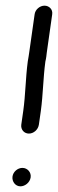

<svg xmlns="http://www.w3.org/2000/svg" viewBox="-20 -699 204 677"><path d="M24 -76C22 -59 34 -42 52 -42C68 -42 85 -55 88 -73C91 -91 77 -107 59 -107C42 -107 26 -93 24 -76ZM78 -483C70 -423 70 -364 62 -308L55 -259C53 -242 65 -228 82 -228C98 -228 114 -241 117 -259L124 -308C132 -366 132 -423 140 -482C143 -494 144 -505 145 -514L164 -648C167 -666 153 -679 137 -679C120 -679 104 -665 102 -648L83 -514C82 -505 80 -495 78 -483Z"/></svg>

Font: PolanStronk
Style: BdIta
Weight: 700
Version: Version 1.0